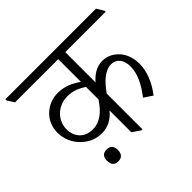

<svg xmlns="http://www.w3.org/2000/svg" viewBox="-189 -805 1022 1022"><g transform="rotate(-45 322.5 -293.5)"><path d="M206 -131C253 -131 292 -155 319 -189V-25L364 6H372V-263C412 -320 454 -357 499 -357C539 -357 564 -325 564 -276C564 -219 534 -164 493 -111L541 -79C583 -134 608 -193 608 -252C608 -295 595 -331 573 -357C549 -385 517 -403 478 -403C438 -403 403 -383 372 -347V-575H676V-582L651 -623H-31V-614L-6 -575H319V-404C285 -428 244 -450 190 -450C108 -450 39 -388 39 -301C39 -253 59 -210 91 -179C121 -150 157 -131 206 -131ZM86 -279C86 -344 138 -401 214 -401C254 -401 286 -388 319 -366V-272C280 -212 237 -180 185 -180C123 -180 86 -223 86 -279ZM161 36C188 36 202 20 202 -9C202 -37 188 -53 161 -53C134 -53 120 -38 120 -9C120 21 134 36 161 36Z"/></g></svg>

Font: Noto Serif Devanagari SemiCondensed Light
Style: Regular
Weight: 300
Width: 4
Designer: Universal Thirst, Indian Type Foundry and the Monotype Design Team
Foundry: Monotype Imaging Inc.
Version: Version 2.004